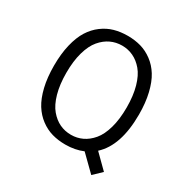

<svg xmlns="http://www.w3.org/2000/svg" viewBox="-178 -858 1067 1097"><g transform="rotate(30 355.0 -309.0)"><path d="M354.5 11Q307 11 266.5 -0.5Q226 -12 190 -38.8Q154 -65.5 128.5 -106.2Q103 -147 88.2 -208.5Q73.5 -270 73.5 -348Q73.5 -425.5 88.2 -487Q103 -548.5 128.5 -589Q154 -629.5 190 -656.2Q226 -683 266.5 -694.5Q307 -706 354.5 -706Q401.5 -706 441.8 -694.5Q482 -683 518 -656.2Q554 -629.5 579.2 -589Q604.5 -548.5 619.2 -487Q634 -425.5 634 -348Q634 -142.5 535 -52.5L624.5 36L570.5 87.5L470 -11Q418 11 354.5 11ZM354.5 -53.5Q394 -53.5 428.5 -69.8Q463 -86 491.5 -119.8Q520 -153.5 536.5 -212Q553 -270.5 553 -348Q553 -425 536.5 -483.5Q520 -542 491.5 -575.5Q463 -609 428.5 -625.2Q394 -641.5 354.5 -641.5Q314.5 -641.5 279.8 -625.2Q245 -609 216.5 -575.2Q188 -541.5 171.5 -483.2Q155 -425 155 -348Q155 -270.5 171.5 -212Q188 -153.5 216.5 -119.8Q245 -86 279.5 -69.8Q314 -53.5 354.5 -53.5Z"/></g></svg>

Font: League Mono Light
Style: Regular
Weight: 300
Width: 6
Designer: Tyler Finck
Foundry: The League of Moveable Type / Tyler Finck
Version: Version 2.210